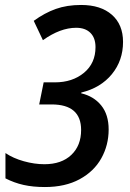

<svg xmlns="http://www.w3.org/2000/svg" viewBox="-20 -744 524 774"><path d="M2 -25V-127Q33 -106 76 -94Q119 -82 159 -82Q228 -82 267.5 -119.5Q307 -157 307 -220Q307 -323 188 -323H138L156 -412H201Q272 -412 318.5 -450.5Q365 -489 365 -554Q365 -591 344.5 -611.5Q324 -632 287 -632Q223 -632 153 -582L116 -660Q160 -692 205 -708Q250 -724 307 -724Q386 -724 431 -684.5Q476 -645 476 -575Q476 -500 431 -445Q386 -390 308 -371L307 -368Q358 -356 388 -319Q418 -282 418 -222Q418 -159 388.5 -106Q359 -53 301 -21.5Q243 10 161 10Q113 10 75 1.5Q37 -7 2 -25Z"/></svg>

Font: Noto Sans UI NarrowMedium
Style: Italic
Weight: 500
Width: 4
Italic angle: -12°
Designer: Monotype Design Team
Foundry: Monotype Imaging Inc.
Version: Version 1.001